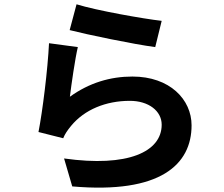

<svg xmlns="http://www.w3.org/2000/svg" viewBox="-20 -822 1040 893"><path d="M304 -682C381 -662 602 -616 702 -603L732 -725C645 -735 430 -773 336 -802ZM342 -603 208 -621C202 -498 178 -305 159 -208L274 -179C282 -199 293 -215 311 -237C373 -312 472 -353 584 -353C671 -353 732 -306 732 -242C732 -116 575 -43 278 -85L316 45C728 81 871 -58 871 -239C871 -359 770 -466 596 -466C493 -466 395 -437 305 -372C312 -429 329 -548 342 -603Z"/></svg>

Font: Noto Sans CJK KR Bold
Style: Regular
Weight: 700
Designer: Ryoko NISHIZUKA (kana & ideographs); Paul D. Hunt (Latin, Greek & Cyrillic); Wenlong ZHANG (bopomofo); Sandoll Communica
Foundry: Adobe Systems Incorporated
Version: Version 1.004;PS 1.004;hotconv 1.0.82;makeotf.lib2.5.63406